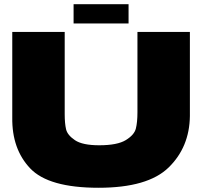

<svg xmlns="http://www.w3.org/2000/svg" viewBox="-20 -878 960 908"><path d="M630 -727H878V-329Q876 -182 777.5 -86Q679 10 446 10Q210 10 123 -81.5Q36 -173 38 -322V-727H286V-338Q286 -294 292.5 -266.5Q299 -239 334.5 -215Q370 -191 449 -191Q535 -191 575 -215.5Q615 -240 622.5 -270Q630 -300 630 -347ZM328 -767V-858H588V-767Z"/></svg>

Font: Mantou Sans
Style: Regular
Weight: 400
Designer: Mant0u / artakana
Foundry: Mant0u / artakana
Version: Version 1.001;October 22, 2023;FontCreator 14.0.0.2901 64-bi